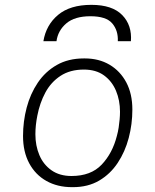

<svg xmlns="http://www.w3.org/2000/svg" viewBox="-20 -762 640 792"><path d="M277 10Q217 10 171.5 -15.5Q126 -41 100.5 -88.5Q75 -136 75 -201Q75 -261 90 -318Q105 -375 136 -421Q167 -467 214.5 -494Q262 -521 326 -521H330Q388 -521 432 -495Q476 -469 501 -422Q526 -375 526 -310Q526 -250 511 -193Q496 -136 465.5 -90Q435 -44 389 -17Q343 10 281 10ZM275 -36Q355 -36 399.5 -83Q444 -130 462 -201Q467 -219 469.5 -236Q472 -253 473.5 -269.5Q475 -286 475 -301Q475 -348 458.5 -387.5Q442 -427 409 -451Q376 -475 326 -475Q269 -475 229.5 -449Q190 -423 167 -380Q144 -337 134 -285Q130 -265 128 -246Q126 -227 126 -208Q126 -161 142.5 -122Q159 -83 192.5 -59.5Q226 -36 275 -36ZM159 -592Q170 -659 219.5 -700.5Q269 -742 357 -742Q443 -742 484 -700Q525 -658 520 -592H466Q468 -636 443 -665.5Q418 -695 353 -695Q288 -695 253.5 -665.5Q219 -636 213 -592Z"/></svg>

Font: Chivo Mono Medium Thin
Style: Italic
Weight: 250
Italic angle: -8.05°
Monospace: yes
Version: Version 1.008